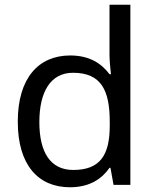

<svg xmlns="http://www.w3.org/2000/svg" viewBox="-20 -846 655 810"><path d="M275 -56C359 -56 410 -92 442 -138H446L459 -66H530V-826H442V-612C442 -592 446 -550 448 -533H442C409 -577 359 -612 276 -612C143 -612 55 -517 55 -333C55 -149 142 -56 275 -56ZM289 -129C193 -129 146 -203 146 -331C146 -458 193 -539 288 -539C407 -539 443 -465 443 -332V-316C443 -191 402 -129 289 -129Z"/></svg>

Font: Noto Sans Malayalam UI
Style: Regular
Weight: 400
Designer: Jelle Bosma - Monotype Design Team
Foundry: Monotype Imaging Inc.
Version: Version 2.104